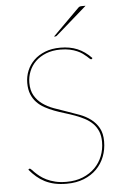

<svg xmlns="http://www.w3.org/2000/svg" viewBox="-61 -959 651 1010"><g transform="rotate(-5 264.5 -454.0)"><path d="M440 -636Q438.5 -633 435 -633Q431.5 -633 426.5 -637.8Q421.5 -642.5 413.5 -649.8Q405.5 -657 393.8 -665.5Q382 -674 365.5 -681.2Q349 -688.5 327.5 -693.2Q306 -698 278 -698Q235 -698 201.8 -684.8Q168.5 -671.5 146 -649.5Q123.5 -627.5 111.8 -598.5Q100 -569.5 100 -538Q100 -497.5 115.8 -470.5Q131.5 -443.5 157 -425Q182.5 -406.5 215.5 -394.2Q248.5 -382 282.5 -370.8Q316.5 -359.5 349.5 -347Q382.5 -334.5 408 -315.2Q433.5 -296 449.2 -267.8Q465 -239.5 465 -197Q465 -154 450.5 -116.8Q436 -79.5 408.5 -51.8Q381 -24 341 -8Q301 8 250 8Q214.5 8 186.5 1.8Q158.5 -4.5 135.2 -16.2Q112 -28 92.5 -44.8Q73 -61.5 55 -83L57 -85Q58.5 -86.5 59.5 -87.2Q60.5 -88 63 -88Q66 -88 71.8 -81.8Q77.5 -75.5 87.5 -65.8Q97.5 -56 111.5 -45Q125.5 -34 145.5 -24.2Q165.5 -14.5 191.2 -8.2Q217 -2 250 -2Q298.5 -2 336.2 -17.5Q374 -33 400.2 -59.2Q426.5 -85.5 440.2 -120.5Q454 -155.5 454 -195Q454 -228 443.8 -252Q433.5 -276 416 -293.2Q398.5 -310.5 375.2 -322.8Q352 -335 325.5 -344.8Q299 -354.5 271.5 -362.8Q244 -371 217.5 -381Q191 -391 167.8 -403.8Q144.5 -416.5 127 -434.8Q109.5 -453 99.2 -478.2Q89 -503.5 89 -538Q89 -571.5 101.5 -602.2Q114 -633 138 -656.5Q162 -680 197.2 -694Q232.5 -708 278 -708Q329 -708 368.2 -691.5Q407.5 -675 442 -639ZM430 -916 265.5 -772Q263.5 -770 261.2 -769.5Q259 -769 256.5 -769H250.5L391 -909Q395 -913 399.2 -914.5Q403.5 -916 412 -916Z"/></g></svg>

Font: Lato 2
Style: Regular
Weight: 100
Designer: Lukasz Dziedzic with Adam Twardoch and Botio Nikoltchev
Foundry: tyPoland Lukasz Dziedzic
Version: Version 2.015; 2015-08-06; http://www.latofonts.com/